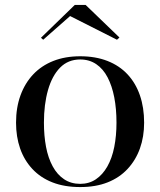

<svg xmlns="http://www.w3.org/2000/svg" viewBox="-20 -743 650 778"><path d="M305 -515Q367 -515 415.5 -496Q464 -477 497 -441.5Q530 -406 547 -356.5Q564 -307 564 -246Q564 -189 547 -141.5Q530 -94 497 -58.5Q464 -23 416 -4Q368 15 305 15Q241 15 192.5 -4Q144 -23 111 -58.5Q78 -94 61.5 -141.5Q45 -189 45 -246Q45 -307 63 -356.5Q81 -406 114.5 -441.5Q148 -477 196 -496Q244 -515 305 -515ZM305 -502Q256 -502 223.5 -469Q191 -436 174.5 -378Q158 -320 158 -246Q158 -193 166.5 -148Q175 -103 193.5 -69Q212 -35 240 -16.5Q268 2 305 2Q341 2 368.5 -16.5Q396 -35 415 -68.5Q434 -102 443 -147.5Q452 -193 452 -246Q452 -302 443 -348.5Q434 -395 416 -429.5Q398 -464 370 -483Q342 -502 305 -502ZM155 -582 146 -590 283 -723H327L464 -591L454 -582L264 -678Z"/></svg>

Font: Kalnia
Style: Regular
Weight: 400
Designer: Frida Medrano
Foundry: Frida Medrano
Version: Version 1.105